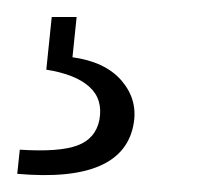

<svg xmlns="http://www.w3.org/2000/svg" viewBox="-34 -20 263 226"><path d="M-13.7 184.6 -10.7 156.2Q36.1 159.2 57.4 151.1Q78.6 143.1 83 121.1Q87.4 96.7 71 82Q54.7 67.4 20.5 62L26.9 0H56.2L51.3 47.4Q89.8 52.7 108.9 74.7Q127.9 96.7 123.5 124.5Q112.3 195.8 -13.7 184.6Z"/></svg>

Font: Oswald
Style: Extra-Light
Weight: 200
Designer: Vernon Adams
Foundry: Vernon Adams
Version: 3.0; ttfautohint (v0.94.23-7a4d-dirty) -l 8 -r 50 -G 200 -x 